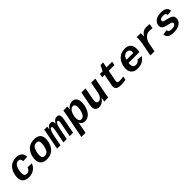

<svg xmlns="http://www.w3.org/2000/svg" viewBox="454 -2476 4494 4494"><g transform="rotate(-45 2700.5 -229.0)"><path d="M251.5 9.8Q151.9 9.8 98.6 -40.5Q45.4 -90.8 45.4 -184.6Q45.4 -249.5 67.9 -318.6Q90.3 -387.7 132.1 -437.3Q173.8 -486.8 231.9 -512.5Q290 -538.1 359.9 -538.1Q452.6 -538.1 504.6 -491.7Q556.6 -445.3 556.6 -364.3V-361.8L417 -355L417.5 -364.3Q417.5 -398.4 399.7 -421.1Q381.8 -443.8 338.9 -443.8Q292 -443.8 260.3 -410.9Q228.5 -377.9 209 -311Q189.5 -244.1 189.5 -188Q189.5 -84 270.5 -84Q309.6 -84 341.1 -108.6Q372.6 -133.3 388.2 -182.1L524.4 -175.8Q507.3 -122.6 467.8 -80.1Q428.2 -37.6 372.3 -13.9Q316.4 9.8 251.5 9.8Z M844.7 9.8Q743.2 9.8 690.2 -41Q637.2 -91.8 637.2 -187Q637.2 -276.9 676 -362.8Q714.8 -448.7 785.6 -493.4Q856.4 -538.1 954.1 -538.1Q1164.6 -538.1 1164.6 -351.1Q1164.6 -314 1155.3 -264.6Q1129.9 -133.3 1049.3 -61.8Q968.8 9.8 844.7 9.8ZM1021.5 -349.1Q1021.5 -398.4 1001.5 -421.1Q981.4 -443.8 938 -443.8Q885.7 -443.8 852.5 -411.9Q819.3 -379.9 799.8 -310.1Q780.3 -240.2 780.3 -184.6Q780.3 -84 861.3 -84Q914.6 -84 948.2 -116.7Q981.9 -149.4 1001.7 -221.4Q1021.5 -293.5 1021.5 -349.1Z M1393.6 0 1456.1 -321.3Q1467.3 -382.3 1467.3 -407.7Q1467.3 -431.2 1460.2 -440.9Q1453.1 -450.7 1438.5 -450.7Q1414.1 -450.7 1390.6 -405Q1367.2 -359.4 1352.5 -284.2L1297.4 0H1185.5L1266.1 -415.5Q1269.5 -432.1 1272.7 -450.4Q1275.9 -468.8 1278.6 -485.1Q1281.2 -501.5 1283.2 -513.2Q1285.2 -524.9 1285.2 -528.3H1387.2L1377.9 -466.3L1373.5 -442.9H1374.5Q1402.3 -495.1 1432.1 -516.6Q1461.9 -538.1 1498.5 -538.1Q1541.5 -538.1 1558.1 -514.9Q1574.7 -491.7 1574.7 -445.3V-442.4H1575.7Q1605.5 -494.1 1637 -516.1Q1668.5 -538.1 1709.5 -538.1Q1752.4 -538.1 1772 -515.6Q1791.5 -493.2 1791.5 -444.3Q1791.5 -407.7 1780.8 -352.1L1712.4 0H1601.1L1663.6 -321.3Q1674.8 -382.3 1674.8 -407.7Q1674.8 -431.2 1667.7 -440.9Q1660.6 -450.7 1646 -450.7Q1621.1 -450.7 1599.1 -411.4Q1577.1 -372.1 1562 -293.5L1504.9 0Z M2052.7 -528.3V-524.4Q2052.7 -492.2 2043.5 -442.4H2045.4Q2076.7 -488.3 2121.1 -513.4Q2165.5 -538.6 2218.3 -538.6Q2287.6 -538.6 2325.2 -491.2Q2362.8 -443.8 2362.8 -356.9Q2362.8 -268.6 2329.3 -177.7Q2295.9 -86.9 2238 -38.6Q2180.2 9.8 2106.4 9.8Q2054.7 9.8 2020.8 -13.9Q1986.8 -37.6 1974.6 -83.5H1973.6L1958 3.4L1918 207.5H1780.8L1901.4 -413.1Q1907.2 -441.9 1919.9 -528.3ZM1999.5 -190.4Q1999.5 -139.2 2019.5 -111.3Q2039.6 -83.5 2075.7 -83.5Q2118.7 -83.5 2150.1 -118.7Q2181.6 -153.8 2200.2 -220.5Q2218.8 -287.1 2218.8 -343.3Q2218.8 -444.8 2147 -444.8Q2107.4 -444.8 2072.8 -408.9Q2038.1 -373 2018.8 -309.1Q1999.5 -245.1 1999.5 -190.4Z M2654.8 -528.3 2597.2 -231.9Q2591.3 -201.2 2591.3 -175.8Q2591.3 -92.8 2654.3 -92.8Q2698.7 -92.8 2735.8 -136.5Q2772.9 -180.2 2785.2 -245.1L2839.8 -528.3H2977.1L2897.5 -118.2Q2890.6 -85.9 2885.3 -48.6Q2879.9 -11.2 2878.4 0H2747.6Q2751.5 -44.9 2762.2 -105H2759.8Q2685.1 9.8 2577.1 9.8Q2445.3 9.8 2445.3 -123.5Q2445.3 -156.2 2452.6 -192.9L2517.6 -528.3Z M3193.8 -435.5H3112.3L3130.4 -528.3H3218.8L3288.6 -666H3374.5L3347.7 -528.3H3535.6L3517.6 -435.5H3329.6L3279.3 -176.8Q3273.9 -147.5 3273.9 -136.2Q3273.9 -109.9 3291.5 -98.4Q3309.1 -86.9 3347.2 -86.9Q3407.2 -86.9 3474.1 -100.1L3456.5 -9.3Q3437.5 -6.3 3419.2 -3.4Q3400.9 -0.5 3381.6 1.7Q3362.3 3.9 3341.1 5.1Q3319.8 6.3 3294.9 6.3Q3215.8 6.3 3174.8 -21.5Q3133.8 -49.3 3133.8 -109.4Q3133.8 -123.5 3136.2 -140.1Q3138.7 -156.7 3193.8 -435.5Z M3853 9.8Q3752 9.8 3696.8 -41.3Q3641.6 -92.3 3641.6 -188Q3641.6 -249.5 3662.4 -316.7Q3683.1 -383.8 3726.1 -435.1Q3769 -486.3 3829.6 -512.2Q3890.1 -538.1 3961.4 -538.1Q4057.6 -538.1 4107.4 -485.4Q4157.2 -432.6 4157.2 -334.5Q4157.2 -291.5 4147.5 -241.7L4147 -237.8H3788.6Q3783.7 -213.4 3783.7 -189.5Q3783.7 -137.2 3808.6 -109.6Q3833.5 -82 3877.9 -82Q3915.5 -82 3946 -97.9Q3976.6 -113.8 3991.7 -145L4118.7 -133.8Q4078.1 -64.9 4008.8 -27.6Q3939.5 9.8 3853 9.8ZM3942.9 -451.7Q3892.6 -451.7 3856.2 -417.7Q3819.8 -383.8 3806.2 -323.7H4030.8L4032.7 -351.6Q4032.7 -401.4 4007.8 -426.5Q3982.9 -451.7 3942.9 -451.7Z M4757.8 -414.1Q4705.6 -423.3 4656.2 -423.3Q4580.6 -423.3 4524.4 -366.2Q4468.3 -309.1 4449.7 -213.9L4408.2 0H4271.5L4337.9 -342.3Q4350.1 -408.7 4350.1 -483.4L4348.6 -528.3H4481Q4483.9 -490.2 4483.9 -466.3Q4483.9 -439.5 4481.9 -417H4483.9Q4521 -483.4 4568.4 -510.7Q4615.7 -538.1 4681.2 -538.1Q4732.9 -538.1 4780.3 -529.8Z M5050.3 9.8Q4940.9 9.8 4889.6 -24.9Q4838.4 -59.6 4834 -131.8L4958.5 -149.9Q4960.9 -112.3 4983.2 -96.7Q5005.4 -81.1 5067.9 -81.1Q5126 -81.1 5155 -95.7Q5184.1 -110.4 5189.9 -141.6L5190.9 -152.8Q5190.9 -172.4 5171.9 -185.1Q5152.8 -197.8 5109.4 -207Q5012.2 -227.1 4975.6 -243.2Q4939 -259.3 4919.4 -284.2Q4899.9 -309.1 4899.9 -345.7Q4899.9 -400.9 4931.2 -446Q4962.4 -491.2 5020.5 -514.9Q5078.6 -538.6 5157.7 -538.6Q5252.4 -538.6 5302.5 -502Q5352.5 -465.3 5353.5 -396L5229.5 -383.3Q5229.5 -417 5209.2 -432.1Q5189 -447.3 5140.1 -447.3Q5091.3 -447.3 5064.5 -434.8Q5037.6 -422.4 5031.7 -393.1L5030.8 -382.8Q5030.8 -365.2 5048.1 -353.5Q5065.4 -341.8 5102.5 -334.5L5154.8 -321.8Q5223.1 -307.1 5255.4 -290.5Q5287.6 -273.9 5304.7 -249.3Q5321.8 -224.6 5321.8 -188.5Q5321.8 -130.4 5288.6 -84.7Q5255.4 -39.1 5193.6 -14.6Q5131.8 9.8 5050.3 9.8Z"/></g></svg>

Font: Cousine
Style: Bold Italic
Weight: 700
Italic angle: -12°
Monospace: yes
Designer: Steve Matteson
Foundry: Ascender Corporation
Version: Version 1.20